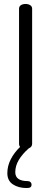

<svg xmlns="http://www.w3.org/2000/svg" viewBox="-20 -751 258 968"><path d="M139 180Q139 189 133.5 193Q128 197 114 197Q73 197 45 178.5Q17 160 17 122Q17 86 34 52.5Q51 19 81 -10Q79 -13 77.5 -17Q76 -21 76 -26V-707Q76 -719 85.5 -725Q95 -731 109 -731Q122 -731 132 -725Q142 -719 142 -707V-26Q142 -10 125 -3Q93 25 75 55Q57 85 57 117Q57 140 73 151Q89 162 119 162Q128 162 133.5 167Q139 172 139 180Z"/></svg>

Font: Dosis
Style: Regular
Weight: 400
Designer: Edgar Tolentino, Pablo Impallari, Igino Marini
Foundry: Edgar Tolentino, Pablo Impallari, Igino Marini
Version: Version 1.007;Glyphs 3.1.1 (3134)